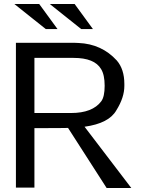

<svg xmlns="http://www.w3.org/2000/svg" viewBox="-20 -940 740 965"><path d="M269 -794 177 -920H52L210 -794ZM447 -794 355 -920H230L388 -794ZM605 -518Q605 -592 567 -636Q491 -719 375 -724Q366 -725 321 -725H60V3H153V-296Q303 -296 322 -297L516 5H640L405 -303Q528 -320 565 -386Q605 -450 605 -508ZM153 -372V-649H350Q455 -649 488 -593Q506 -564 506 -509Q506 -454 489 -431Q445 -372 337 -372Z"/></svg>

Font: Sawarabi Gothic
Style: Regular
Weight: 400
Designer: mshio (mshio@users.sourceforge.jp)
Version: Version 20141215